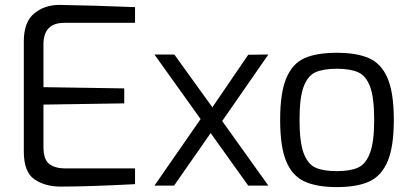

<svg xmlns="http://www.w3.org/2000/svg" viewBox="-20 -756 1681 782"><path d="M77 -139V-588Q77 -666 119 -701Q161 -736 222 -736Q382 -733 471 -729L530 -727V-663H242Q157 -663 157 -575V-401L486 -396V-335L157 -330V-157Q157 -106 181 -88Q205 -70 246 -70H530V-6Q340 4 227 4Q164 4 120.5 -25.5Q77 -55 77 -139Z M885 -263 1073 0H991L838 -214L689 0H609L797 -271L609 -534H690L845 -319L991 -533L1073 -534Z M1121 -268Q1121 -378 1146 -437.5Q1171 -497 1220 -519Q1269 -541 1352 -541Q1434 -541 1484 -518.5Q1534 -496 1559 -436.5Q1584 -377 1584 -268Q1584 -159 1559 -99.5Q1534 -40 1484.5 -17Q1435 6 1352 6Q1270 6 1220 -17Q1170 -40 1145.5 -99.5Q1121 -159 1121 -268ZM1504 -268Q1504 -358 1487.5 -402.5Q1471 -447 1439 -461.5Q1407 -476 1352 -476Q1296 -476 1264.5 -461.5Q1233 -447 1216.5 -402.5Q1200 -358 1200 -268Q1200 -178 1216.5 -133Q1233 -88 1264.5 -73.5Q1296 -59 1352 -59Q1407 -59 1438.5 -73.5Q1470 -88 1487 -133Q1504 -178 1504 -268Z"/></svg>

Font: Exo
Style: Regular
Weight: 400
Designer: Natanael Gama
Foundry: Natanael Gama
Version: Version 1.500; ttfautohint (v1.6)